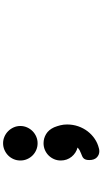

<svg xmlns="http://www.w3.org/2000/svg" viewBox="270 -789 664 1244"><g transform="rotate(-90 602.0 -167.0)"><path d="M399.4 -147.9Q407.2 -128.4 412.4 -107.7Q417.5 -86.9 417.5 -64.5Q417.5 -26.4 405.8 7.6Q394 41.5 373.3 68.6Q352.5 95.7 324.5 114.7Q296.4 133.8 263.7 141.6L266.1 141.1Q255.4 144.5 244.1 144.5Q220.7 144.5 203.9 128.2Q187 111.8 187 79.1Q187 64.9 190.2 56.2Q193.4 47.4 199 42Q204.6 36.6 212.6 33.2Q220.7 29.8 230.5 25.9Q240.2 22.5 251 16.6Q261.2 10.3 268.1 3.4Q250.5 -1 235.1 -11Q219.7 -21 208.3 -35.2Q196.8 -49.3 190.4 -67.1Q184.1 -85 184.1 -105Q184.1 -128.4 192.9 -148.7Q201.7 -168.9 216.8 -184.1Q231.9 -199.2 252.2 -208Q272.5 -216.8 295.9 -216.8Q328.1 -216.8 355.5 -200.2Q382.8 -183.6 398.4 -149.9ZM295.9 -479Q318.4 -479 338.6 -470.2Q358.9 -461.4 374.3 -446Q389.6 -430.7 398.7 -410.4Q407.7 -390.1 407.7 -367.2Q407.7 -343.8 398.4 -323.2Q389.2 -302.7 373.8 -287.6Q358.4 -272.5 338.1 -263.9Q317.9 -255.4 295.9 -255.4Q272.5 -255.4 252.2 -264.2Q231.9 -272.9 216.8 -288.1Q201.7 -303.2 192.9 -323.5Q184.1 -343.8 184.1 -367.2Q184.1 -390.6 192.9 -410.9Q201.7 -431.2 217 -446.3Q232.4 -461.4 252.7 -470.2Q272.9 -479 295.9 -479Z"/></g></svg>

Font: Erica Type
Style: Bold Italic
Weight: 700
Monospace: yes
Designer: Peter Wiegel
Foundry: Peter Wiegel
Version: Version 1.000 2010 initial release